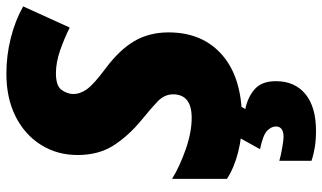

<svg xmlns="http://www.w3.org/2000/svg" viewBox="-223 -541 1004 598"><g transform="rotate(-90 279.0 -242.0)"><path d="M205.1 9.8Q151.9 9.8 103.8 -2.4Q55.7 -14.6 21 -37.1V-208Q60.1 -184.1 113 -165.5Q166 -147 210.9 -147Q284.2 -147 284.2 -205.1Q284.2 -232.4 260.7 -254.4Q237.3 -276.4 204.1 -303.2Q154.8 -343.8 125 -390.4Q95.2 -437 95.2 -502Q95.2 -566.4 127 -616.7Q158.7 -667 215.6 -695.6Q272.5 -724.1 348.1 -724.1Q405.8 -724.1 459.7 -710.4Q513.7 -696.8 558.1 -671.9L492.2 -526.9Q458 -543.9 420.7 -556.9Q383.3 -569.8 350.1 -569.8Q309.6 -569.8 297.4 -551.5Q285.2 -533.2 285.2 -516.1Q285.2 -493.7 300.8 -472.4Q316.4 -451.2 363.8 -416Q423.3 -371.6 450.2 -325.2Q477.1 -278.8 477.1 -219.2Q477.1 -112.8 406.2 -51.5Q335.4 9.8 205.1 9.8ZM170.9 240.2Q141.1 240.2 118.2 236.3Q95.2 232.4 77.1 226.1V126Q93.8 130.9 117.9 135Q142.1 139.2 150.9 139.2Q184.1 139.2 184.1 115.2Q184.1 101.6 171.1 88.4Q158.2 75.2 113.3 65.9L149.9 0H250L238.3 20Q276.4 27.8 300.8 49.8Q325.2 71.8 325.2 115.2Q325.2 174.3 284.9 207.3Q244.6 240.2 170.9 240.2Z"/></g></svg>

Font: Open Sans ExtraBold
Style: Italic
Weight: 800
Italic angle: -12°
Designer: Monotype Design Team
Foundry: Monotype Imaging Inc.
Version: Version 3.000; ttfautohint (v1.8.4)